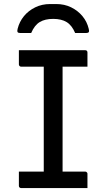

<svg xmlns="http://www.w3.org/2000/svg" viewBox="-20 -955 540 975"><path d="M297.8 -47H198.8L202.2 -72.5Q202.2 -90.8 202.2 -111.8Q202.2 -132.8 202.2 -151.8Q202.2 -214.5 202.2 -276.9Q202.2 -339.4 202.2 -401.8Q202.2 -464.3 202.2 -527.2Q202.2 -590.1 202.2 -653H303L297.8 -627.5Q297.8 -611.5 297.8 -593Q297.8 -574.6 297.8 -557.6Q297.8 -493.5 297.8 -429.9Q297.8 -366.3 297.8 -302.2Q297.8 -238.1 297.8 -174.5Q297.8 -110.8 297.8 -47ZM424.1 0H86.9Q84.3 0 82.3 -1Q80.3 -2 78.8 -3.5Q77.3 -5 76.6 -7Q75.9 -9 75.9 -11Q75.9 -24.2 75.9 -35.7Q75.9 -47.3 75.9 -59.1Q75.9 -70.9 75.9 -83.5H413Q416 -83.5 418.6 -82Q421.1 -80.5 422.6 -78Q424.1 -75.5 424.1 -72.5Q424.1 -59.9 424.1 -48.1Q424.1 -36.3 424.1 -24.7Q424.1 -13.2 424.1 0ZM75.9 -700H413Q418.1 -700 421.1 -697Q424.1 -694 424.1 -689Q424.1 -679.4 424.1 -670.4Q424.1 -661.3 424.1 -652.7Q424.1 -644.2 424.1 -635.3Q424.1 -626.4 424.1 -616.5H86.9Q82.3 -616.5 79.1 -620Q75.9 -623.5 75.9 -627.5Q75.9 -637.4 75.9 -646.3Q75.9 -655.2 75.9 -663.7Q75.9 -672.3 75.9 -681.4Q75.9 -690.4 75.9 -700ZM138.4 -787.5Q124.2 -787.5 110.1 -787.5Q95.9 -787.5 81.7 -787.5Q71.7 -787.5 69.2 -792.5Q66.7 -797.5 69.5 -808.9Q78.6 -844.9 101.6 -873Q124.7 -901.1 159 -917.8Q193.2 -934.5 234.7 -934.5H265.3Q307.4 -934.5 341.3 -917.8Q375.3 -901.1 398.7 -873Q422 -844.9 430.5 -808.9Q433.7 -797.5 431 -792.5Q428.3 -787.5 418.3 -787.5Q404.1 -787.5 389.9 -787.5Q375.8 -787.5 361.6 -787.5Q344.9 -826.9 318.2 -843Q291.6 -859.1 250 -859.1Q208.4 -859.1 181.8 -843Q155.1 -826.9 138.4 -787.5Z"/></svg>

Font: Recursive Sans Linear Light
Style: Regular
Weight: 300
Version: Version 1.085